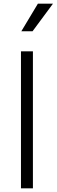

<svg xmlns="http://www.w3.org/2000/svg" viewBox="-20 -1024 308 1044"><path d="M157 -854 268 -1004H186L96 -854ZM159 0V-745H94V0Z"/></svg>

Font: Plus Jakarta Sans Light
Style: Regular
Weight: 300
Designer: Gumpita Rahayu
Foundry: Tokotype
Version: Version 2.071;gftools[0.9.30]